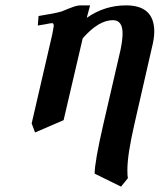

<svg xmlns="http://www.w3.org/2000/svg" viewBox="-20 -465 601 722"><path d="M318.8 -444.8 306.2 -397.9Q373 -444.8 454.1 -444.8Q560.1 -444.8 560.1 -346.2Q560.1 -320.3 550.8 -284.2L485.8 0Q459 116.2 459 173.8Q459 195.8 460.9 205.1L435.1 236.8L335.9 188Q335.9 144 369.1 0L433.1 -276.9Q440.9 -314 440.9 -339.8Q440.9 -388.7 404.8 -389.2Q350.6 -389.2 291 -320.8L219.2 -13.2L111.8 33.2L99.1 -1L176.8 -336.9Q181.6 -361.8 182.1 -367.2Q182.1 -378.4 175.8 -377.9Q171.9 -377.9 167 -377Q162.1 -376 149.2 -373.5Q136.2 -371.1 122.1 -369.1L125 -404.8Q182.1 -413.6 211.9 -421.9Q216.8 -423.8 222.9 -426.5Q229 -429.2 236.6 -432.1Q244.1 -435.1 247.1 -436Q269 -444.8 282.2 -444.8Z"/></svg>

Font: Linux Libertine O
Style: Semibold Italic
Weight: 600
Italic angle: -11.5°
Designer: Philipp H. Poll
Foundry: Philipp H. Poll
Version: Version 5.1.2